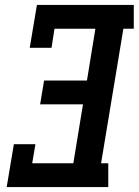

<svg xmlns="http://www.w3.org/2000/svg" viewBox="-20 -755 560 775"><path d="M7 0 36 -173H123L110 -96H276L315 -334H142L158 -430H331L365 -639H200L188 -562H100L129 -735H520V-639H478L388 -96H417V0Z"/></svg>

Font: Iosevka Gothic
Style: Bold Italic
Weight: 700
Italic angle: -9°
Monospace: yes
Designer: Belleve Invis
Foundry: Belleve Invis
Version: Version 15.5.1; ttfautohint (v1.8.4)